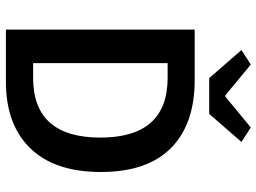

<svg xmlns="http://www.w3.org/2000/svg" viewBox="-132 -756 888 665"><g transform="rotate(90 312.5 -424.0)"><path d="M251 -704.1 153.8 -815.9 204.1 -848.1 311 -759.8H314.9L421.9 -848.1L472.2 -815.9L375 -704.1ZM199.2 -94.2H250Q457 -94.2 457 -327.1Q457 -560.1 250 -560.1H199.2ZM83 0V-653.8H257.8Q410.2 -653.8 493.2 -571.8Q576.2 -489.3 576.2 -329.1Q576.2 -168.9 494.1 -84.5Q412.1 0 264.2 0Z"/></g></svg>

Font: SourceSansPro-Semibold
Style: Regular
Weight: 600
Designer: Paul D. Hunt
Foundry: Adobe Systems Incorporated
Version: Version 2.020;PS 2.0;hotconv 1.0.86;makeotf.lib2.5.63406